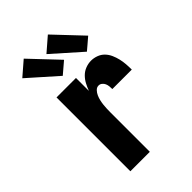

<svg xmlns="http://www.w3.org/2000/svg" viewBox="-228 -864 956 956"><g transform="rotate(-45 250.0 -386.0)"><path d="M106 0V-520H243V-429Q250 -448 259.5 -466Q269 -484 283.5 -498.5Q298 -513 317.5 -520.5Q337 -528 357 -528Q376 -528 395 -521Q414 -514 427.5 -500Q441 -486 449 -468Q457 -450 461.5 -431Q466 -412 467.5 -392.5Q469 -373 469 -353H332Q332 -363 331 -373Q330 -383 326 -392Q322 -401 314 -407.5Q306 -414 296 -414Q283 -414 273.5 -404Q264 -394 258.5 -381.5Q253 -369 250 -356Q247 -343 245.5 -329.5Q244 -316 243.5 -302.5Q243 -289 243 -276V0ZM374 -574 223 -708 297 -772 435 -626 400 -596ZM204 -574 53 -708 127 -772 265 -626Z"/></g></svg>

Font: Iosevka Curly Heavy
Style: Regular
Weight: 900
Monospace: yes
Designer: Belleve Invis
Foundry: Belleve Invis
Version: Version 22.1.2; ttfautohint (v1.8.4)